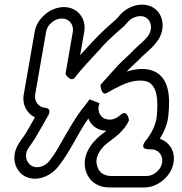

<svg xmlns="http://www.w3.org/2000/svg" viewBox="-20 -748 799 841"><path d="M690 -35C685 -4 653 23 622 23H469C429 23 408 2 403 -33C398 -68 427 -106 459 -128C489 -150 527 -179 545 -221C545 -221 539 -273 507 -244C489 -228 465 -218 439 -228C418 -237 403 -264 416 -296L372 -313C359 -293 343 -276 325 -250C287 -197 245 -114 216 -70C205 -56 206 -56 200 -48C184 -24 148 -5 118 -22C97 -34 83 -68 105 -100C116 -117 126 -128 143 -158C154 -177 175 -213 191 -242C193 -245 209 -273 176 -276C149 -279 129 -304 134 -334L182 -609C187 -640 219 -667 251 -667C283 -667 304 -640 299 -609L267 -424C267 -424 290 -381 312 -413C312 -413 312 -414 314 -416C340 -449 373 -484 400 -513C418 -534 452 -570 470 -586C489 -603 502 -616 517 -628C522 -632 527 -637 531 -642L541 -653C562 -676 601 -687 625 -667C645 -650 649 -613 624 -585L614 -574C603 -562 583 -546 567 -530C558 -521 550 -512 540 -503L514 -479C486 -451 472 -434 445 -404C437 -395 428 -386 420 -376C420 -376 423 -324 450 -342C461 -349 499 -369 513 -375L532 -383C564 -395 604 -400 629 -389C666 -370 674 -318 667 -243C665 -203 641 -159 619 -133C619 -133 585 -94 633 -94H643C674 -94 696 -66 690 -35ZM446 -175C443 -173 437 -168 434 -166C396 -139 343 -84 352 -18C359 35 398 73 460 73H613C672 73 730 24 740 -35C749 -84 723 -126 680 -140C699 -171 716 -208 718 -249C725 -323 722 -403 657 -435C618 -453 571 -446 534 -434C537 -437 542 -441 547 -447L571 -470C580 -478 592 -489 601 -499C614 -512 633 -527 649 -544L659 -555C706 -607 700 -675 662 -707C617 -745 545 -727 506 -683L497 -672L488 -663C469 -647 455 -633 440 -620C403 -586 366 -545 331 -506L349 -609C359 -668 319 -717 260 -717C201 -717 142 -668 132 -609L84 -334C76 -289 98 -251 133 -234C122 -214 108 -190 100 -176C87 -152 79 -146 64 -122C23 -60 48 1 87 23C143 54 210 19 240 -25C284 -79 327 -174 367 -229C379 -199 404 -177 446 -175Z"/></svg>

Font: Blanket
Style: BlkOutlineObl
Weight: 900
Foundry: Cannot Into Space Fonts
Version: Version 0.9